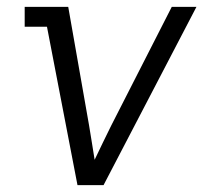

<svg xmlns="http://www.w3.org/2000/svg" viewBox="-20 -540 640 560"><path d="M206 0 117 -462H52V-520H179L240 -173Q244 -149 248 -124Q252 -99 256 -74Q268 -99 280 -124Q292 -149 304 -173L481 -520H553L282 0Z"/></svg>

Font: Iosevka HT Light Extended
Style: Italic
Weight: 300
Width: 7
Italic angle: -9°
Monospace: yes
Designer: Belleve Invis
Foundry: Belleve Invis
Version: Version 32.3.0; ttfautohint (v1.8.4)